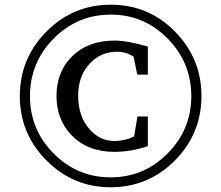

<svg xmlns="http://www.w3.org/2000/svg" viewBox="-20 -746 934 813"><path d="M833 -339.8Q833 -179.7 720.5 -66.4Q607.9 46.9 448.2 46.9Q290 46.9 177 -66.4Q64 -179.7 64 -338.9Q64 -499 176.8 -612.5Q289.6 -726.1 449.2 -726.1Q609.4 -726.1 721.2 -612.1Q833 -498 833 -339.8ZM790 -338.9Q790 -481 690.2 -582.5Q590.3 -684.1 449.2 -684.1Q307.6 -684.1 207.3 -582.8Q106.9 -481.4 106.9 -338.9Q106.9 -197.3 207 -96.2Q307.1 4.9 448.2 4.9Q589.4 4.9 689.7 -96.2Q790 -197.3 790 -338.9ZM606 -127Q534.2 -103 463.9 -103Q350.6 -103 282.7 -173.8Q219.2 -239.7 219.2 -338.9Q219.2 -443.4 286.6 -508.8Q354 -574.2 464.8 -574.2Q520 -574.2 606 -548.8V-430.2H561L545.9 -505.9Q514.6 -526.9 475.1 -526.9Q407.7 -526.9 361.3 -478Q311 -425.8 311 -340.8Q311 -253.4 358.9 -199.2Q402.8 -148.9 464.8 -148.9Q507.3 -148.9 547.9 -168L562 -252.9H606Z"/></svg>

Font: Ezra SIL
Style: Regular
Weight: 400
Designer: Development by SIL's NRSI team. OpenType tables by Ralph Hancock ( hancock@dircon.co.uk )
Foundry: SIL International, Version 2.51: 2007
Version: Version 2.51, 2007